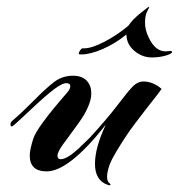

<svg xmlns="http://www.w3.org/2000/svg" viewBox="-20 -501 529 568"><path d="M160 -30Q178 -30 213 -62L245 -93Q294 -146 326.5 -188.5Q359 -231 368 -240Q384 -259 403 -260Q433 -260 458 -238Q452 -229 438.5 -212Q425 -195 411.5 -177.5Q398 -160 380.5 -137Q363 -114 350 -94Q337 -74 323.5 -51.5Q310 -29 304 -13Q289 31 305 42Q310 47 303 47Q301 47 299 46Q261 33 261 -16Q261 -65 293 -132Q184 6 118 6Q68 6 68 -41Q68 -58 78.5 -91Q89 -124 176 -224Q188 -237 188 -246Q188 -255 176 -255Q164 -255 140 -237Q116 -219 74 -179.5Q32 -140 21.5 -131Q11 -122 11 -134Q11 -140 18 -145Q48 -171 81.5 -205Q115 -239 139.5 -258Q164 -277 196 -277Q232 -277 245 -250Q250 -240 250 -224Q250 -208 242 -188.5Q234 -169 223.5 -153Q213 -137 198 -117Q183 -97 166.5 -74Q150 -51 150 -40.5Q150 -30 160 -30ZM470 -349Q474 -349 481.5 -350Q489 -351 489 -347Q489 -342 470 -336.5Q451 -331 428.5 -331Q406 -331 386 -344Q354 -366 354 -399Q321 -372 284 -356Q247 -340 221 -340Q220 -340 218 -340Q213 -340 213 -343Q213 -346 217 -352Q221 -358 224.5 -358Q228 -358 229 -358Q251 -358 288 -377Q325 -396 360 -425Q360 -426 362 -428Q373 -444 396 -462.5Q419 -481 421 -481Q423 -481 416 -468.5Q409 -456 409 -434Q409 -412 420 -390Q439 -349 470 -349Z"/></svg>

Font: Arizonia
Style: Regular
Weight: 400
Designer: Robert E. Leuschke
Foundry: Robert E. Leuschke
Version: Version 1.003